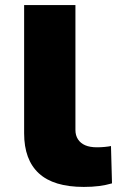

<svg xmlns="http://www.w3.org/2000/svg" viewBox="-20 -725 473 756"><path d="M310 11Q191 11 133 -42.5Q75 -96 75 -200V-705H277V-213Q277 -192 287 -176.5Q297 -161 315.5 -153Q334 -145 362 -145Q377 -145 392.5 -146.5Q408 -148 417 -150L421 -3Q397 4 370 7.5Q343 11 310 11Z"/></svg>

Font: Nunito Sans 10pt Expanded Black
Style: Regular
Weight: 900
Width: 7
Designer: Vernon Adams
Foundry: Vernon Adams
Version: Version 3.101;gftools[0.9.27]